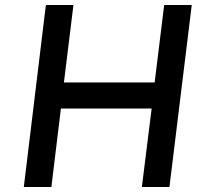

<svg xmlns="http://www.w3.org/2000/svg" viewBox="-20 -746 827 766"><path d="M745 -726 656 0H546L585 -313H223L185 0H75L163 -726H273L235 -417H597L635 -726Z"/></svg>

Font: Josefin Sans Thin Medium
Style: Italic
Weight: 500
Italic angle: -7°
Version: Version 2.000